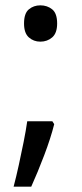

<svg xmlns="http://www.w3.org/2000/svg" viewBox="-20 -570 308 719"><path d="M183 -105Q170 -53 145.5 11.5Q121 76 97 129H31Q41 91 50.5 47.5Q60 4 68.5 -38.5Q77 -81 82 -116H176ZM70 -482Q70 -520 88 -535Q106 -550 131 -550Q157 -550 175.5 -535Q194 -520 194 -482Q194 -446 175.5 -430Q157 -414 131 -414Q106 -414 88 -430Q70 -446 70 -482Z"/></svg>

Font: Noto Sans Sora Sompeng
Style: Regular
Weight: 400
Designer: Monotype Design Team. David Williams.
Foundry: Monotype Imaging Inc.
Version: Version 2.101